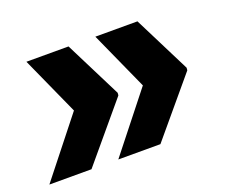

<svg xmlns="http://www.w3.org/2000/svg" viewBox="-83 -636 799 680"><g transform="rotate(-20 316.5 -296.5)"><path d="M-2 -78.1 171.9 -297.9H336.4L335.4 -291L156.7 -78.1ZM70.3 -514.6H229L336.4 -300.8L335.4 -293.9H169.9ZM257.8 -78.1 431.6 -297.9H596.2L595.2 -291L416.5 -78.1ZM330.1 -514.6H488.8L596.2 -300.8L595.2 -293.9H429.7Z"/></g></svg>

Font: Inter Tight ExtraBold
Style: Italic
Weight: 800
Italic angle: -9.39999°
Designer: Rasmus Andersson
Foundry: rsms
Version: Version 3.004